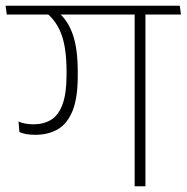

<svg xmlns="http://www.w3.org/2000/svg" viewBox="-36 -648 650 668"><path d="M470 -607.5H432.5V0H470ZM369.5 -597.5H593.5L589.5 -628H365ZM-12.5 -597.5H549L545 -628H-16.5ZM168.5 -603.5H125Q162 -573.5 178.8 -525.5Q195.5 -477.5 195.5 -400.5V-387Q195.5 -322.5 181.5 -284.8Q167.5 -247 141.8 -231.2Q116 -215.5 80 -215.5Q66 -215.5 53.2 -217.8Q40.5 -220 28.5 -225L31.5 -188.5Q43 -183.5 56.8 -181.2Q70.5 -179 86.5 -179Q133 -179 166 -198.8Q199 -218.5 216.8 -263.2Q234.5 -308 234.5 -383V-398.5Q234.5 -477.5 217.8 -526.5Q201 -575.5 168.5 -603.5Z"/></svg>

Font: Anek Devanagari ExtraLight
Style: Regular
Weight: 250
Designer: Kailash Malviya (Devanagari) & Yesha Goshar (Latin)
Foundry: Ek Type
Version: Version 1.003